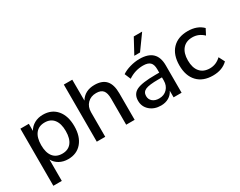

<svg xmlns="http://www.w3.org/2000/svg" viewBox="-110 -1352 2613 2093"><g transform="rotate(-30 1196.5 -306.0)"><path d="M366.2 -548.8Q475.6 -548.8 539.1 -474.1Q602.5 -399.4 602.5 -269.5Q602.5 -140.6 539.1 -65.4Q475.6 9.8 366.2 9.8Q305.7 9.8 257.8 -16.6Q210 -43 185.5 -89.8V179.7H79.1V-539.1H185.5V-450.2Q210.9 -496.1 258.3 -522.5Q305.7 -548.8 366.2 -548.8ZM340.8 -74.2Q415 -74.2 455.1 -124.5Q495.1 -174.8 495.1 -269.5Q495.1 -364.3 455.1 -415Q415 -465.8 340.8 -465.8Q265.6 -465.8 225.6 -415Q185.5 -364.3 185.5 -269.5Q185.5 -174.8 225.6 -124.5Q265.6 -74.2 340.8 -74.2Z M729.5 0V-718.8H835.9L836.9 -455.1Q893.6 -548.8 1015.6 -548.8Q1112.3 -548.8 1159.2 -496.1Q1206.1 -443.4 1206.1 -334V0H1099.6V-328.1Q1099.6 -399.4 1073.2 -431.2Q1046.9 -462.9 987.3 -462.9Q919.9 -462.9 877.9 -420.4Q835.9 -377.9 835.9 -308.6V0Z M1535.2 9.8Q1451.2 9.8 1396.5 -38.1Q1341.8 -85.9 1341.8 -160.2Q1341.8 -244.1 1409.2 -277.8Q1476.6 -311.5 1650.4 -311.5H1695.3V-354.5Q1695.3 -414.1 1668 -440.4Q1640.6 -466.8 1580.1 -466.8Q1478.5 -466.8 1392.6 -409.2L1360.4 -485.4Q1401.4 -513.7 1462.4 -531.2Q1523.4 -548.8 1583 -548.8Q1796.9 -548.8 1796.9 -345.7V0H1696.3V-84Q1675.8 -40 1633.8 -15.1Q1591.8 9.8 1535.2 9.8ZM1443.4 -162.1Q1443.4 -119.1 1474.1 -93.3Q1504.9 -67.4 1555.7 -67.4Q1618.2 -67.4 1656.7 -107.9Q1695.3 -148.4 1695.3 -211.9V-252H1651.4Q1532.2 -252 1487.8 -231.9Q1443.4 -211.9 1443.4 -162.1ZM1551.8 -606.4 1652.3 -792H1757.8L1624 -606.4Z M2189.5 9.8Q2064.5 9.8 1994.6 -64Q1924.8 -137.7 1924.8 -269.5Q1924.8 -401.4 1994.6 -475.1Q2064.5 -548.8 2189.5 -548.8Q2307.6 -548.8 2377 -479.5L2338.9 -406.2Q2278.3 -464.8 2199.2 -464.8Q2119.1 -464.8 2075.7 -413.6Q2032.2 -362.3 2032.2 -269.5Q2032.2 -176.8 2075.7 -126Q2119.1 -75.2 2199.2 -75.2Q2278.3 -75.2 2338.9 -133.8L2377 -59.6Q2307.6 9.8 2189.5 9.8Z"/></g></svg>

Font: Min Sans Medium
Style: Regular
Weight: 500
Designer: Jinseong-Kim, NotoSansCJK, Nunito
Foundry: Jinseong-Kim
Version: Version 1.400;Glyphs 3.1.2 (3151)